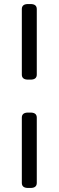

<svg xmlns="http://www.w3.org/2000/svg" viewBox="-20 -790 290 950"><path d="M119 -396Q88 -396 88 -421V-745Q88 -770 119 -770H131Q162 -770 162 -745V-421Q162 -396 131 -396ZM119 140Q88 140 88 115V-208Q88 -233 119 -233H131Q162 -233 162 -208V115Q162 140 131 140Z"/></svg>

Font: Asap Medium
Style: Regular
Weight: 500
Designer: Pablo Cosgaya
Foundry: Omnibus-Type
Version: Version 3.001; ttfautohint (v1.8.3)